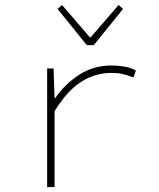

<svg xmlns="http://www.w3.org/2000/svg" viewBox="-20 -754 640 774"><path d="M170 0V-478H196L200 -358H202Q241 -415 299 -452.5Q357 -490 431 -490Q454 -490 479.5 -486Q505 -482 528 -470L518 -442Q491 -452 473 -456Q455 -460 427 -460Q365 -460 308.5 -425Q252 -390 200 -306V0ZM330 -572 212 -718 230 -734 342 -604H346L458 -734L476 -718L358 -572Z"/></svg>

Font: Source Code Pro ExtraLight
Style: Regular
Weight: 200
Monospace: yes
Designer: Paul D. Hunt, Teo Tuominen
Foundry: Adobe Systems Incorporated
Version: Version 2.030;PS 1.000;hotconv 16.6.51;makeotf.lib2.5.65220